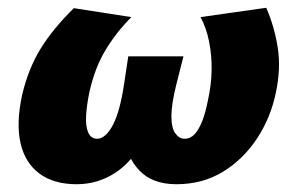

<svg xmlns="http://www.w3.org/2000/svg" viewBox="-20 -458 766 494"><path d="M177 16Q119 16 82 -11Q45 -38 33 -89Q21 -140 37 -214Q53 -282 85 -333.5Q117 -385 170 -437L318 -414Q280 -376 252 -330Q224 -284 210 -221Q203 -187 201.5 -160Q200 -133 207 -117Q214 -101 230 -101Q241 -101 251.5 -110.5Q262 -120 271 -137.5Q280 -155 287 -181Q294 -207 299 -240L310 -313H452L434 -242Q421 -190 421 -159.5Q421 -129 431 -115Q441 -101 455 -101Q470 -101 481 -113Q492 -125 500.5 -147Q509 -169 515 -200Q524 -240 524.5 -278Q525 -316 518 -351Q511 -386 496 -414L665 -438Q686 -390 694.5 -336Q703 -282 690 -221Q677 -156 641.5 -102Q606 -48 553.5 -16Q501 16 434 16Q372 16 338.5 -19.5Q305 -55 300 -108L354 -104Q321 -42 276 -13Q231 16 177 16Z"/></svg>

Font: Ysabeau Office Black
Style: Italic
Weight: 900
Italic angle: -12°
Designer: Christian Thalmann (Catharsis Fonts)
Version: Version 2.001;gftools[0.9.30]; featfreeze: tnum,lnum,ss02